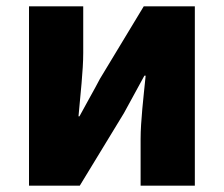

<svg xmlns="http://www.w3.org/2000/svg" viewBox="-20 -589 710 609"><path d="M72 0H233L373 -230C391 -262 419 -315 438 -349H442C435 -279 426 -204 426 -148V0H598V-569H436L297 -339C280 -306 250 -254 232 -220H229C235 -289 244 -365 244 -421V-569H72Z"/></svg>

Font: Noto Sans CJK HK Black
Style: Regular
Weight: 900
Designer: Ryoko NISHIZUKA 西塚涼子 (kana, bopomofo & ideographs); Paul D. Hunt (Latin, Greek & Cyrillic); Sandoll Communications 산돌커뮤니
Foundry: Adobe
Version: Version 2.004;hotconv 1.0.118;makeotfexe 2.5.65603